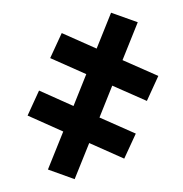

<svg xmlns="http://www.w3.org/2000/svg" viewBox="-109 -839 905 947"><g transform="rotate(-15 343.0 -365.0)"><path d="M427.5 -585 542 -737.5 657 -658 536 -497 686.5 -376 600 -271.5 454.5 -388.5 353 -253 505.5 -130 418.5 -25.5 271.5 -144.5 156 9 41 -71 162.5 -232.5 13 -354 99.5 -458.5 244 -341 345.5 -476.5 194 -599 281 -703.5Z"/></g></svg>

Font: Lato Black
Style: Italic
Weight: 900
Italic angle: -7°
Designer: Lukasz Dziedzic
Foundry: tyPoland Lukasz Dziedzic
Version: Version 2.007; 2014-02-27